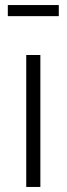

<svg xmlns="http://www.w3.org/2000/svg" viewBox="-20 -741 264 761"><path d="M140 -523V0H84V-523ZM213 -677H11V-721H213Z"/></svg>

Font: Fira Sans Extra Condensed Light
Style: Regular
Weight: 300
Width: 1
Designer: Carrois Corporate & Edenspiekermann AG
Foundry: Carrois Corporate GbR & Edenspiekermann AG
Version: Version 4.203